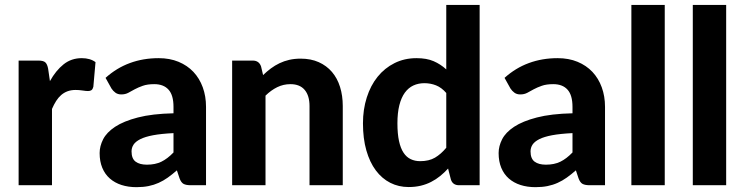

<svg xmlns="http://www.w3.org/2000/svg" viewBox="-20 -766 3081 794"><path d="M186.5 -430.5Q211 -474.5 243 -500Q275 -525.5 318 -525.5Q353 -525.5 375 -509L366 -407Q363.5 -397 358.2 -393.2Q353 -389.5 344 -389.5Q336 -389.5 321 -391.8Q306 -394 293 -394Q274 -394 259.2 -388.5Q244.5 -383 233 -373Q221.5 -363 212.2 -348.5Q203 -334 195 -315.5V0H57V-515.5H138.5Q159.5 -515.5 167.5 -508Q175.5 -500.5 179 -482Z M697.5 -215.5Q647 -213 613.5 -206.8Q580 -200.5 560.2 -190.5Q540.5 -180.5 532.2 -167.8Q524 -155 524 -140Q524 -110 540.8 -97.5Q557.5 -85 587.5 -85Q622 -85 647.2 -97.2Q672.5 -109.5 697.5 -135.5ZM416.5 -444Q462 -485 517 -505.2Q572 -525.5 636 -525.5Q682 -525.5 718.2 -510.5Q754.5 -495.5 779.8 -468.8Q805 -442 818.5 -405Q832 -368 832 -324V0H769Q749.5 0 739.2 -5.5Q729 -11 722.5 -28.5L711.5 -61.5Q692 -44.5 673.8 -31.5Q655.5 -18.5 636 -9.8Q616.5 -1 594.2 3.5Q572 8 544.5 8Q510.5 8 482.5 -1Q454.5 -10 434.2 -27.8Q414 -45.5 403 -72Q392 -98.5 392 -133Q392 -161.5 406.5 -190Q421 -218.5 456.2 -241.8Q491.5 -265 550.2 -280.2Q609 -295.5 697.5 -297.5V-324Q697.5 -372.5 677 -395.2Q656.5 -418 618 -418Q589.5 -418 570.5 -411.2Q551.5 -404.5 537.2 -396.8Q523 -389 510.5 -382.2Q498 -375.5 481.5 -375.5Q467 -375.5 457.2 -382.8Q447.5 -390 441 -400Z M1068 -455.5Q1083.5 -470.5 1100.2 -483Q1117 -495.5 1135.8 -504.5Q1154.5 -513.5 1176.2 -518.5Q1198 -523.5 1223.5 -523.5Q1265.5 -523.5 1298 -509Q1330.5 -494.5 1352.8 -468.5Q1375 -442.5 1386.2 -406.5Q1397.5 -370.5 1397.5 -327.5V0H1260V-327.5Q1260 -370.5 1240 -394.2Q1220 -418 1181 -418Q1152 -418 1126.5 -405.5Q1101 -393 1078 -370.5V0H940V-515.5H1025Q1051 -515.5 1059.5 -491.5Z M1825.5 -381.5Q1806 -404 1783.2 -413Q1760.5 -422 1735 -422Q1710 -422 1689.5 -412.5Q1669 -403 1654.2 -382.8Q1639.5 -362.5 1631.5 -331Q1623.5 -299.5 1623.5 -256Q1623.5 -213 1630 -183Q1636.5 -153 1648.8 -134.5Q1661 -116 1678.5 -107.8Q1696 -99.5 1717.5 -99.5Q1754 -99.5 1778.8 -114Q1803.5 -128.5 1825.5 -155ZM1963.5 -745.5V0H1878.5Q1852 0 1844.5 -24L1833 -69Q1817.5 -52 1800.2 -38Q1783 -24 1763 -13.8Q1743 -3.5 1720 2Q1697 7.5 1670 7.5Q1628.5 7.5 1594 -10Q1559.5 -27.5 1534.2 -61.2Q1509 -95 1495 -144Q1481 -193 1481 -256Q1481 -313.5 1496.8 -363Q1512.5 -412.5 1541.5 -448.5Q1570.5 -484.5 1611.5 -505Q1652.5 -525.5 1702.5 -525.5Q1744.5 -525.5 1773.2 -513Q1802 -500.5 1825.5 -479V-745.5Z M2347.5 -215.5Q2297 -213 2263.5 -206.8Q2230 -200.5 2210.2 -190.5Q2190.5 -180.5 2182.2 -167.8Q2174 -155 2174 -140Q2174 -110 2190.8 -97.5Q2207.5 -85 2237.5 -85Q2272 -85 2297.2 -97.2Q2322.5 -109.5 2347.5 -135.5ZM2066.5 -444Q2112 -485 2167 -505.2Q2222 -525.5 2286 -525.5Q2332 -525.5 2368.2 -510.5Q2404.5 -495.5 2429.8 -468.8Q2455 -442 2468.5 -405Q2482 -368 2482 -324V0H2419Q2399.5 0 2389.2 -5.5Q2379 -11 2372.5 -28.5L2361.5 -61.5Q2342 -44.5 2323.8 -31.5Q2305.5 -18.5 2286 -9.8Q2266.5 -1 2244.2 3.5Q2222 8 2194.5 8Q2160.5 8 2132.5 -1Q2104.5 -10 2084.2 -27.8Q2064 -45.5 2053 -72Q2042 -98.5 2042 -133Q2042 -161.5 2056.5 -190Q2071 -218.5 2106.2 -241.8Q2141.5 -265 2200.2 -280.2Q2259 -295.5 2347.5 -297.5V-324Q2347.5 -372.5 2327 -395.2Q2306.5 -418 2268 -418Q2239.5 -418 2220.5 -411.2Q2201.5 -404.5 2187.2 -396.8Q2173 -389 2160.5 -382.2Q2148 -375.5 2131.5 -375.5Q2117 -375.5 2107.2 -382.8Q2097.5 -390 2091 -400Z M2729 -745.5V0H2591V-745.5Z M2983 -745.5V0H2845V-745.5Z"/></svg>

Font: Lato 2
Style: Regular
Weight: 800
Designer: Lukasz Dziedzic with Adam Twardoch and Botio Nikoltchev
Foundry: tyPoland Lukasz Dziedzic
Version: Version 2.015; 2015-08-06; http://www.latofonts.com/